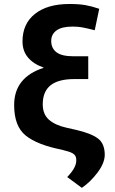

<svg xmlns="http://www.w3.org/2000/svg" viewBox="-20 -741 571 954"><path d="M450.7 -590.8Q407.7 -601.6 387.5 -605.2Q367.2 -608.9 340.8 -608.9Q286.6 -608.9 260.5 -589.6Q234.4 -570.3 234.4 -537.6Q234.4 -501.5 260.5 -481.4Q286.6 -461.4 344.7 -461.4H418.5V-348.1H348.6Q270 -348.1 231.2 -317.1Q192.4 -286.1 192.4 -222.7Q192.4 -172.9 223.6 -145.8Q254.9 -118.7 310.5 -106.4L357.9 -95.7Q432.1 -78.6 466.3 -53.2Q500.5 -27.8 500.5 28.8Q500 68.8 465.3 115.5Q430.7 162.1 386.7 192.4L314 138.7Q337.9 113.8 348.6 93.5Q359.4 73.2 358.9 55.2Q359.9 36.6 347.9 25.9Q335.9 15.1 304.7 7.8L287.1 2.9Q164.1 -21.5 107.2 -67.9Q50.3 -114.3 50.3 -218.8Q50.3 -288.6 87.4 -334.7Q124.5 -380.9 196.3 -403.8V-405.3Q145.5 -423.3 118.7 -455.8Q91.8 -488.3 91.8 -535.2Q91.8 -623 153.8 -672.1Q215.8 -721.2 325.2 -721.2Q372.1 -721.2 404.1 -715.6Q436 -710 473.1 -697.3Z"/></svg>

Font: Roboto Web
Style: Bold
Weight: 700
Designer: Google
Version: Version 1.200310; 2013